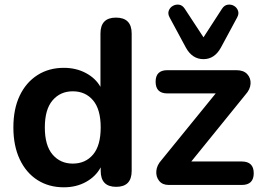

<svg xmlns="http://www.w3.org/2000/svg" viewBox="-20 -788 1119 818"><path d="M290 -91Q344 -91 376.5 -129.5Q409 -168 409 -245Q409 -322 376.5 -360.5Q344 -399 290 -399Q237 -399 204 -360.5Q171 -322 171 -245Q171 -168 204 -129.5Q237 -91 290 -91ZM847 -536Q799 -536 772 -585L703 -713Q694 -729 699 -742.5Q704 -756 716.5 -763Q729 -770 743 -768Q757 -766 767 -751L847 -629L926 -751Q936 -766 950.5 -768Q965 -770 977 -763Q989 -756 994 -742.5Q999 -729 990 -713L921 -585Q894 -536 847 -536ZM252 10Q188 10 139.5 -21Q91 -52 64 -109.5Q37 -167 37 -245Q37 -324 64 -380.5Q91 -437 139.5 -468Q188 -499 252 -499Q304 -499 345.5 -477Q387 -455 408 -418V-645Q408 -713 474 -713Q541 -713 541 -645V-60Q541 8 475 8Q409 8 409 -60V-75Q388 -36 346.5 -13Q305 10 252 10ZM699 0Q672 0 658 -17.5Q644 -35 646 -59.5Q648 -84 668 -106L899 -390H693Q643 -390 643 -440Q643 -489 693 -489H987Q1018 -489 1033.5 -472Q1049 -455 1047.5 -431Q1046 -407 1026 -385L795 -100H1010Q1061 -100 1061 -50Q1061 0 1010 0Z"/></svg>

Font: Chiron GoRound TC SB
Style: Regular
Weight: 500
Designer: Ryoko NISHIZUKA 西塚涼子 (kana, bopomofo & ideographs); Paul D. Hunt (Latin, Greek & Cyrillic); Sandoll Communications 산돌커뮤니
Foundry: Adobe
Version: Version 1.000;hotconv 1.1.1;makeotfexe 2.6.0